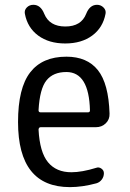

<svg xmlns="http://www.w3.org/2000/svg" viewBox="-20 -765 540 795"><path d="M381.8 -745.1Q397.5 -745.1 408.7 -733.9Q419.9 -722.7 417 -708Q406.2 -650.4 361.8 -617.7Q317.4 -585 250 -585Q182.6 -585 138.2 -617.7Q93.8 -650.4 83 -708Q80.1 -722.7 90.8 -733.9Q101.6 -745.1 118.2 -745.1Q148.4 -745.1 163.1 -708Q184.6 -655.3 250.5 -655.3Q316.4 -655.3 336.9 -708Q351.6 -745.1 381.8 -745.1ZM254.9 -466.8Q200.2 -466.8 172.4 -432.1Q144.5 -397.5 139.6 -308.6Q139.6 -299.8 148.4 -299.8H343.8Q352.5 -299.8 352.5 -307.6Q348.6 -466.8 254.9 -466.8ZM269.5 9.8Q54.7 9.8 54.7 -259.8Q54.7 -400.4 105 -465.3Q155.3 -530.3 254.9 -530.3Q340.8 -530.3 385.3 -474.6Q429.7 -418.9 433.6 -294.9Q434.6 -270.5 418 -254.4Q401.4 -238.3 377 -238.3H148.4Q140.6 -238.3 139.6 -228.5Q144.5 -134.8 178.7 -93.3Q212.9 -51.8 275.4 -51.8Q319.3 -51.8 378.9 -70.3Q389.6 -74.2 399.9 -66.9Q410.2 -59.6 410.2 -47.9Q410.2 -33.2 401.4 -21.5Q392.6 -9.8 378.9 -5.9Q320.3 9.8 269.5 9.8Z"/></svg>

Font: Rounded Mgen+ 1mn regular
Style: Regular
Weight: 400
Designer: [Source Han Sans]
Ryoko NISHIZUKA  (kana & ideographs); Paul D. Hunt (Latin, Greek & Cyrillic); Wenlong ZHANG  (bopomofo
Version: Version 1.059.20150602